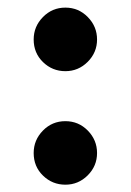

<svg xmlns="http://www.w3.org/2000/svg" viewBox="-20 -493 349 512"><path d="M69.8 -387.7Q69.8 -422.4 94.5 -447.5Q119.1 -472.7 154.3 -472.7Q189.5 -472.7 214.1 -447.5Q238.8 -422.4 238.8 -387.7Q238.8 -353 213.9 -328.1Q189 -303.2 154.3 -303.2Q119.6 -303.2 94.7 -327.4Q69.8 -351.6 69.8 -387.7ZM69.8 -85Q69.8 -119.6 94.5 -144.8Q119.1 -169.9 154.3 -169.9Q189.5 -169.9 214.1 -144.8Q238.8 -119.6 238.8 -85Q238.8 -50.3 213.9 -25.4Q189 -0.5 154.3 -0.5Q119.6 -0.5 94.7 -24.7Q69.8 -48.8 69.8 -85Z"/></svg>

Font: Vazir FD
Style: Bold-FD
Weight: 700
Designer: Saber Rastikerdar
Foundry: Saber Rastikerdar
Version: Version 30.1.0